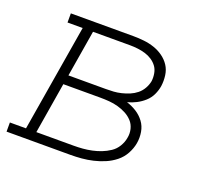

<svg xmlns="http://www.w3.org/2000/svg" viewBox="-111 -635 807 750"><g transform="rotate(20 292.5 -260.0)"><path d="M-15 0V-38H52L126 -482H63V-520H323Q345 -520 367.5 -517.5Q390 -515 410.5 -508Q431 -501 448.5 -488.5Q466 -476 477.5 -458.5Q489 -441 492 -418.5Q495 -396 492 -374Q489 -355 480.5 -337Q472 -319 457 -305.5Q442 -292 424.5 -283Q407 -274 388 -269Q410 -262 429 -250Q448 -238 461.5 -220Q475 -202 479 -178.5Q483 -155 479 -132Q475 -109 463 -87Q451 -65 431.5 -49.5Q412 -34 389.5 -24.5Q367 -15 343.5 -9.5Q320 -4 296.5 -2Q273 0 250 0ZM137 -289H293Q309 -289 324.5 -290Q340 -291 356.5 -295Q373 -299 388.5 -305.5Q404 -312 417 -322.5Q430 -333 438.5 -348Q447 -363 450 -379Q452 -395 449 -411.5Q446 -428 437 -440Q428 -452 415 -460.5Q402 -469 387 -473.5Q372 -478 355.5 -480Q339 -482 323 -482H169ZM250 -38Q269 -38 287.5 -39.5Q306 -41 325 -45Q344 -49 362 -56Q380 -63 396.5 -74Q413 -85 423.5 -102.5Q434 -120 437 -138Q441 -157 436.5 -175.5Q432 -194 420 -207Q408 -220 392 -228.5Q376 -237 358 -242Q340 -247 321 -248.5Q302 -250 283 -250H130L95 -38Z"/></g></svg>

Font: Iosevka Etoile XLtObl
Style: Regular
Weight: 200
Italic angle: -9°
Designer: Belleve Invis
Foundry: Belleve Invis
Version: Version 15.5.2; ttfautohint (v1.8.4)